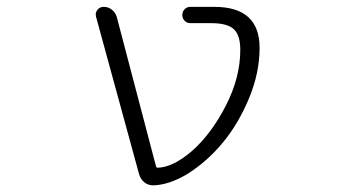

<svg xmlns="http://www.w3.org/2000/svg" viewBox="-20 -565 1040 563"><path d="M543.9 -123Q600.6 -173.8 642.6 -255.9Q684.6 -337.9 684.6 -418.9Q684.6 -461.9 665.5 -479.5Q646.5 -497.1 599.6 -497.1H538.1Q528.3 -497.1 521.5 -503.9Q514.6 -510.7 514.6 -521Q514.6 -531.2 521.5 -538.1Q528.3 -544.9 538.1 -544.9H608.4Q741.2 -544.9 741.2 -424.8Q741.2 -351.6 710.4 -277.3Q679.7 -203.1 634.3 -147.9Q588.9 -92.8 532.2 -56.6Q478.5 -23.4 430.7 -21.5Q429.7 -21.5 428.7 -21.5Q415 -21.5 403.3 -30.3Q391.6 -40 387.7 -54.7L261.7 -515.6Q260.7 -519.5 260.7 -522.5Q260.7 -529.3 265.6 -536.1Q272.5 -544.9 284.2 -544.9Q297.9 -544.9 308.1 -536.6Q318.4 -528.3 322.3 -515.6L437.5 -77.1Q438.5 -73.2 442.4 -73.2Q487.3 -74.2 543.9 -123Z"/></svg>

Font: Gen Jyuu Gothic L Monospace Light
Style: Regular
Weight: 300
Designer: [Source Han Sans]
Ryoko NISHIZUKA  (kana & ideographs); Paul D. Hunt (Latin, Greek & Cyrillic); Wenlong ZHANG  (bopomofo
Version: Version 1.002.20150607